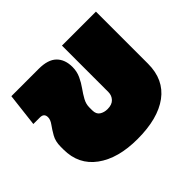

<svg xmlns="http://www.w3.org/2000/svg" viewBox="-132 -707 883 883"><g transform="rotate(-45 309.5 -265.0)"><path d="M305 10Q179 10 104.5 -44.5Q30 -99 30 -197V-215Q30 -250 44 -274.5Q58 -299 71.5 -317.5Q85 -336 85 -352Q85 -378 58 -378H15L34 -540H212Q272 -540 300 -512.5Q328 -485 328 -436Q328 -407 316.5 -382Q305 -357 289.5 -335.5Q274 -314 262.5 -293Q251 -272 251 -250V-231Q251 -206 267 -195.5Q283 -185 305 -185Q334 -185 348.5 -200.5Q363 -216 363 -238V-540H584V-201Q584 -98 511 -44Q438 10 305 10Z"/></g></svg>

Font: Kanit Black
Style: Regular
Weight: 900
Designer: Katatrad Team
Foundry: CadsonDemak
Version: Version 2.000; ttfautohint (v1.8.3)